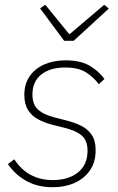

<svg xmlns="http://www.w3.org/2000/svg" viewBox="-20 -773 493 805"><path d="M201 12Q139 12 92 -13.5Q45 -39 13 -85L40 -105Q68 -62 108.5 -40Q149 -18 201 -18Q267 -18 307 -50Q347 -82 347 -141Q347 -183 323.5 -204Q300 -225 251 -237L203 -249Q168 -258 141 -272Q114 -286 98 -311Q82 -336 82 -375Q82 -421 104.5 -453.5Q127 -486 166 -503Q205 -520 255 -520Q318 -520 356.5 -497Q395 -474 418 -442L394 -420Q373 -449 341 -469.5Q309 -490 253 -490Q190 -490 153 -460.5Q116 -431 116 -377Q116 -335 139.5 -313.5Q163 -292 211 -280L258 -268Q294 -259 321.5 -245Q349 -231 365 -207Q381 -183 381 -143Q381 -93 357 -58.5Q333 -24 292.5 -6Q252 12 201 12ZM289 -602H249L148 -738L170 -753L271 -629L417 -753L436 -737Z"/></svg>

Font: IBM Plex Sans ExtraLight
Style: Italic
Weight: 250
Italic angle: -11.31°
Designer: Mike Abbink, Paul van der Laan, Pieter van Rosmalen
Foundry: Bold Monday
Version: Version 3.201